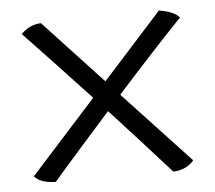

<svg xmlns="http://www.w3.org/2000/svg" viewBox="-41 -542 633 565"><g transform="rotate(-5 275.0 -259.0)"><path d="M313 -260C385 -340 456 -417 508 -471C497 -485 472 -493 448 -497L273 -303L99 -490C76 -490 54 -478 40 -463C101 -399 167 -329 233 -258L39 -43C51 -27 78 -21 102 -21C148 -75 210 -144 273 -215C335 -148 395 -81 449 -21C472 -21 497 -32 510 -49Z"/></g></svg>

Font: Vollkorn Semibold
Style: Regular
Weight: 600
Designer: Friedrich Althausen
Foundry: Friedrich Althausen
Version: Version 4.015;PS 004.015;hotconv 1.0.88;makeotf.lib2.5.64775